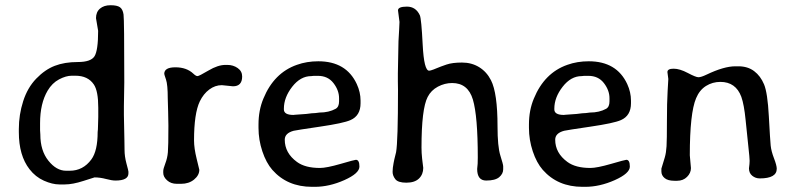

<svg xmlns="http://www.w3.org/2000/svg" viewBox="-20 -721 3089 746"><path d="M135.7 -242.7V-214.8Q136.7 -204.1 136.7 -198.7Q136.7 -135.7 168 -96.7Q199.2 -57.6 236.8 -57.6H251Q302.7 -57.6 335 -101.6Q359.4 -134.8 359.4 -208L360.4 -218.3L361.8 -266.1V-302.2Q361.8 -367.2 344.7 -392.6Q321.8 -426.8 272.9 -426.8H258.8Q236.3 -426.8 209.5 -412.6Q182.6 -398.4 165 -368.7Q135.7 -318.8 135.7 -242.7ZM462.9 -400.9 461.4 -308.6V-273.9L463.4 -174.3Q463.9 -163.6 463.9 -138.4Q463.9 -113.3 471.4 -85.4Q479 -57.6 479 -54.2V-47.4Q479 -19.5 428.7 -19.5Q414.6 -19.5 391.8 -25.6Q369.1 -31.7 347.2 -31.7Q346.7 -31.7 304.4 -18.1Q262.2 -4.4 231.9 -4.4H210.4Q183.6 -4.4 150.6 -19Q117.7 -33.7 94.7 -63.5Q53.2 -116.7 53.2 -207.5V-219.7Q53.2 -275.4 70.1 -327.9Q86.9 -380.4 120.8 -415.5Q154.8 -450.7 192.9 -465.3Q231 -480 282 -480Q333 -480 347.2 -502.4Q361.3 -524.9 361.3 -601.1L353 -650.4Q353 -674.3 368.4 -687.5Q383.8 -700.7 409.4 -700.7Q435.1 -700.7 446 -692.9Q457 -685.1 460 -664.8Q462.9 -644.5 462.9 -400.9Z M618.2 -434.1Q618.2 -459.5 661.6 -459.5Q705.1 -459.5 731.4 -434.6Q741.2 -425.3 747.3 -425.3Q753.4 -425.3 790 -447Q826.7 -468.8 856 -468.8H863.3Q886.2 -468.8 903.6 -456.5Q920.9 -444.3 920.9 -423.8Q920.9 -385.7 885.3 -385.7L841.8 -390.1Q815.9 -390.1 793.2 -373.3Q770.5 -356.4 756.3 -327.1Q733.9 -280.3 733.9 -175.3Q733.9 -145 744.1 -104Q754.4 -63 754.4 -61.5Q754.4 -40 734.1 -23.4Q713.9 -6.8 683.6 -6.8H667Q644 -6.8 629.2 -20.3Q614.3 -33.7 614.3 -49.3V-56.6Q614.3 -64.9 622.3 -85.9Q630.4 -106.9 632.3 -129.6Q634.3 -152.3 634.3 -232.9L633.3 -286.6L631.8 -338.9Q631.8 -392.1 625 -411.9Q618.2 -431.6 618.2 -434.1Z M1297.4 -327.1V-339.4Q1297.4 -370.1 1275.6 -398.2Q1253.9 -426.3 1215.3 -426.3H1199.2Q1192.4 -425.3 1189.5 -425.3Q1147.5 -425.3 1115.2 -383.8Q1083 -342.3 1083 -298.8V-295.9Q1083 -274.4 1120.6 -274.4L1123.5 -274.9L1170.4 -278.3Q1194.3 -281.7 1205.6 -281.7L1221.2 -283.7Q1257.8 -283.7 1284.2 -298.3Q1297.4 -305.7 1297.4 -327.1ZM1203.1 4.9H1192.4Q1096.2 4.9 1038.1 -61Q1014.2 -88.4 999.3 -133.1Q984.4 -177.7 984.4 -224.1V-234.9Q984.4 -236.3 984.4 -237.8Q984.4 -292.5 1003.4 -337.9Q1044.4 -438 1133.8 -469.2Q1171.9 -482.9 1216.8 -482.9Q1325.2 -482.9 1366.2 -394.5Q1380.9 -362.8 1380.9 -330.1V-319.8Q1380.9 -271.5 1341.8 -254.4Q1314.5 -242.2 1222.7 -228.8Q1130.9 -215.3 1121.1 -212.9Q1086.4 -203.6 1086.4 -178.2Q1086.4 -126.5 1133.8 -91.8Q1165.5 -68.4 1223.1 -68.4Q1248.5 -68.4 1303.2 -84.2Q1357.9 -100.1 1362.8 -100.1Q1376.5 -100.1 1376.5 -73.7Q1376.5 -47.4 1317.9 -21.2Q1259.3 4.9 1203.1 4.9Z M1532.2 -635.7 1526.4 -680.7Q1526.4 -695.3 1561 -695.3Q1595.7 -695.3 1611.3 -661.6Q1617.2 -648.4 1622.3 -547.4Q1627.4 -446.3 1647.5 -446.3Q1651.9 -446.3 1665 -451.2L1675.8 -455.6Q1691.9 -462.4 1714.8 -470.2Q1737.8 -478 1775.1 -478Q1812.5 -478 1841.8 -460Q1871.1 -441.9 1887.7 -409.2Q1913.1 -359.4 1913.1 -230Q1913.1 -151.4 1924.1 -116.7Q1935.1 -82 1935.1 -75.2V-63Q1935.1 -45.9 1919.7 -32.7Q1904.3 -19.5 1869.1 -19.5Q1834 -19.5 1834 -64.5L1835.9 -85Q1836.4 -92.3 1836.4 -109.4Q1836.4 -269.5 1817.4 -334Q1798.3 -398.4 1736.8 -398.4Q1708 -398.4 1681.4 -384.3Q1654.8 -370.1 1641.6 -344.2Q1617.7 -298.3 1617.7 -147.5Q1617.7 -127 1620.1 -105L1621.6 -92.3Q1624.5 -71.3 1624.5 -68.8Q1624.5 -43.5 1607.9 -27.3Q1591.3 -11.2 1558.8 -11.2Q1526.4 -11.2 1515.9 -24.9Q1505.4 -38.6 1505.4 -53.2Q1505.4 -67.9 1509.3 -87.9L1512.2 -102.1L1519 -129.9Q1526.4 -171.9 1526.4 -371.6L1525.9 -403.8Q1525.9 -419.9 1525.9 -436L1528.3 -561L1530.8 -605Q1532.2 -626 1532.2 -635.7Z M2348.1 -327.1V-339.4Q2348.1 -370.1 2326.4 -398.2Q2304.7 -426.3 2266.1 -426.3H2250Q2243.2 -425.3 2240.2 -425.3Q2198.2 -425.3 2166 -383.8Q2133.8 -342.3 2133.8 -298.8V-295.9Q2133.8 -274.4 2171.4 -274.4L2174.3 -274.9L2221.2 -278.3Q2245.1 -281.7 2256.3 -281.7L2272 -283.7Q2308.6 -283.7 2335 -298.3Q2348.1 -305.7 2348.1 -327.1ZM2253.9 4.9H2243.2Q2147 4.9 2088.9 -61Q2064.9 -88.4 2050 -133.1Q2035.2 -177.7 2035.2 -224.1V-234.9Q2035.2 -236.3 2035.2 -237.8Q2035.2 -292.5 2054.2 -337.9Q2095.2 -438 2184.6 -469.2Q2222.7 -482.9 2267.6 -482.9Q2376 -482.9 2417 -394.5Q2431.6 -362.8 2431.6 -330.1V-319.8Q2431.6 -271.5 2392.6 -254.4Q2365.2 -242.2 2273.4 -228.8Q2181.6 -215.3 2171.9 -212.9Q2137.2 -203.6 2137.2 -178.2Q2137.2 -126.5 2184.6 -91.8Q2216.3 -68.4 2273.9 -68.4Q2299.3 -68.4 2354 -84.2Q2408.7 -100.1 2413.6 -100.1Q2427.2 -100.1 2427.2 -73.7Q2427.2 -47.4 2368.7 -21.2Q2310.1 4.9 2253.9 4.9Z M2725.6 -431.2Q2793 -463.4 2836.9 -463.4H2849.1Q2885.3 -463.4 2910.2 -444.6Q2935.1 -425.8 2948.7 -393.1Q2962.4 -360.4 2967.3 -268.8Q2972.2 -177.2 2974.4 -155.5Q2976.6 -133.8 2987.3 -106Q2998 -78.1 2998 -65.4Q2998 -27.8 2932.1 -27.8Q2915.5 -27.8 2902.8 -38.1Q2890.1 -48.3 2890.1 -66.9Q2892.6 -85.4 2892.6 -96.2Q2892.6 -106.9 2887.7 -151.4Q2882.8 -195.3 2877 -254.9Q2871.1 -314.5 2860.4 -344.7Q2838.9 -402.8 2778.8 -402.8Q2748.5 -402.8 2723.1 -387Q2697.8 -371.1 2684.6 -339.4Q2660.2 -281.7 2660.2 -117.7L2664.6 -67.9Q2664.6 -48.8 2649.4 -33.7Q2634.3 -18.6 2610.8 -18.6H2600.6Q2574.7 -18.6 2562.3 -29.1Q2549.8 -39.6 2549.8 -54.7V-65.9L2563 -109.4Q2568.4 -127.9 2569.8 -152.8Q2571.3 -177.7 2571.3 -250Q2571.3 -322.3 2574 -366.9Q2576.7 -411.6 2576.7 -414.1L2573.2 -440.9Q2573.2 -454.1 2597.2 -454.1Q2621.1 -454.1 2652.3 -437.5Q2683.6 -420.9 2693.8 -420.9Q2704.1 -420.9 2725.6 -431.2Z"/></svg>

Font: Averia Libre Light
Style: Regular
Weight: 300
Version: Version 1.002